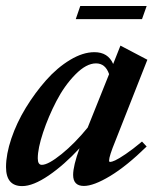

<svg xmlns="http://www.w3.org/2000/svg" viewBox="-29 -613 538 644"><path d="M225.1 -548.8 240.2 -592.8H462.9L447.3 -548.8ZM45.4 11.2Q-8.8 11.2 -8.8 -52.7Q-8.8 -95.2 9 -148.2Q26.9 -201.2 57.6 -251.5Q88.4 -301.8 125.7 -344Q163.1 -386.2 206.1 -412.1Q249 -438 287.6 -438Q333.5 -438 350.6 -398.4L375 -460L465.3 -412.6L357.9 -140.1Q336.9 -88.9 336.9 -74.7Q336.9 -69.8 340.3 -69.8Q345.7 -69.8 357.2 -75Q368.7 -80.1 392.8 -96.4Q417 -112.8 447.3 -138.2L462.9 -121.6Q395.5 -55.7 340.3 -22.5Q285.2 10.7 252.4 10.7Q216.3 10.7 216.3 -26.4Q216.3 -56.6 237.8 -115.7Q186.5 -60.1 134.3 -24.4Q82 11.2 45.4 11.2ZM97.7 -82Q97.7 -60.1 111.3 -60.1Q132.8 -60.1 177.5 -96.2Q222.2 -132.3 265.1 -185.1L336.9 -364.3Q324.7 -400.4 293 -400.4Q260.3 -400.4 223.6 -363Q187 -325.7 160.2 -273.9Q133.3 -222.2 115.5 -168.7Q97.7 -115.2 97.7 -82Z"/></svg>

Font: Elstob 14pt
Style: Bold Italic
Weight: 700
Italic angle: -20°
Designer: Peter S. Baker
Version: Version 1.015